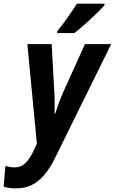

<svg xmlns="http://www.w3.org/2000/svg" viewBox="-92 -786 626 1046"><path d="M-3.9 240.2Q-27.3 240.2 -43.7 237.5Q-60.1 234.9 -72.3 231L-62.5 118.2Q-50.3 121.6 -38.3 123.8Q-26.4 126 -13.2 126Q22.5 126 44.9 104Q67.4 82 85.9 45.9L108.9 -3.4L57.1 -545.4H189.5L203.6 -290.5Q205.1 -271 205.6 -249.3Q206.1 -227.5 205.8 -206.3Q205.6 -185.1 205.1 -166.5H208.5Q214.8 -184.1 221.4 -203.9Q228 -223.6 235.8 -244.1Q243.7 -264.6 252.4 -283.7L370.6 -545.4H513.7L205.1 80.1Q179.7 130.9 149.4 166.7Q119.1 202.6 81.8 221.4Q44.4 240.2 -3.9 240.2ZM219.2 -606 220.2 -617.2Q238.8 -639.2 257.8 -664.8Q276.9 -690.4 294.7 -716.6Q312.5 -742.7 327.6 -766.1H477.5L477.1 -757.8Q466.3 -744.6 445.6 -723.9Q424.8 -703.1 400.1 -680.4Q375.5 -657.7 352.3 -637.9Q329.1 -618.2 313.5 -606Z"/></svg>

Font: Open Sans SemiCondensed
Style: Bold Italic
Weight: 700
Width: 4
Italic angle: -12°
Designer: Monotype Design Team
Foundry: Monotype Imaging Inc.
Version: Version 3.003